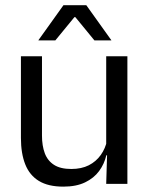

<svg xmlns="http://www.w3.org/2000/svg" viewBox="-20 -703 573 734"><path d="M140.5 -488V-184.5Q140.5 -146 151.2 -117.2Q162 -88.5 186.5 -72.8Q211 -57 252.5 -57Q291.5 -57 319.5 -71.2Q347.5 -85.5 365.2 -110.5Q383 -135.5 389.5 -167L404 -109.5H386.5Q379 -76.5 359 -49.2Q339 -22 305.2 -5.8Q271.5 10.5 222 10.5Q164.5 10.5 128.8 -11.2Q93 -33 76.5 -74.8Q60 -116.5 60 -175.5V-488ZM467 -488V0H386L389.5 -117L386 -122V-488ZM222.5 -683H310L405.5 -549.5V-548.5H341L268 -637.5H264.5L191.5 -548.5H127V-549.5Z"/></svg>

Font: Anek Telugu
Style: Regular
Weight: 400
Designer: Omkar Bhoir (Telugu), Yesha Goshar (Latin)
Foundry: Ek Type
Version: Version 1.003